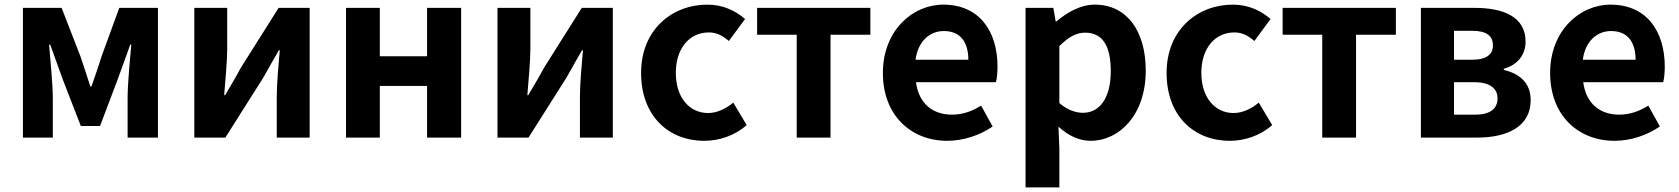

<svg xmlns="http://www.w3.org/2000/svg" viewBox="-20 -594 7250 829"><path d="M79 0H208V-173C208 -230 197 -339 192 -401H197C213 -355 235 -297 251 -251L329 -50H412L488 -251C504 -297 526 -353 542 -401H547C541 -339 531 -230 531 -173V0H662V-560H495L418 -349C404 -303 389 -262 375 -221H370C357 -262 343 -303 328 -349L246 -560H79Z M819 0H953L1117 -259C1135 -292 1165 -344 1184 -377H1188C1182 -307 1175 -233 1175 -176V0H1317V-560H1183L1019 -300C1002 -267 971 -216 952 -183H948C953 -252 961 -327 961 -383V-560H819Z M1474 0H1620V-223H1824V0H1971V-560H1824V-351H1620V-560H1474Z M2128 0H2262L2426 -259C2444 -292 2474 -344 2493 -377H2497C2491 -307 2484 -233 2484 -176V0H2626V-560H2492L2328 -300C2311 -267 2280 -216 2261 -183H2257C2262 -252 2270 -327 2270 -383V-560H2128Z M3021 14C3083 14 3151 -7 3204 -54L3146 -151C3115 -125 3077 -106 3037 -106C2956 -106 2898 -174 2898 -279C2898 -385 2956 -454 3041 -454C3073 -454 3099 -441 3127 -417L3197 -512C3156 -547 3103 -574 3034 -574C2882 -574 2748 -466 2748 -279C2748 -94 2866 14 3021 14Z M3420 0H3566V-444H3738V-560H3249V-444H3420Z M4070 14C4140 14 4211 -10 4266 -48L4216 -138C4176 -113 4136 -99 4090 -99C4007 -99 3947 -147 3935 -239H4280C4284 -252 4287 -279 4287 -306C4287 -461 4207 -574 4053 -574C3919 -574 3792 -461 3792 -279C3792 -95 3914 14 4070 14ZM3933 -336C3944 -418 3996 -460 4055 -460C4127 -460 4161 -412 4161 -336Z M4408 215H4554V45L4550 -47C4593 -8 4640 14 4689 14C4812 14 4927 -97 4927 -289C4927 -461 4845 -574 4707 -574C4647 -574 4589 -542 4542 -502H4538L4528 -560H4408ZM4656 -107C4626 -107 4590 -118 4554 -149V-395C4593 -434 4627 -453 4665 -453C4742 -453 4776 -394 4776 -287C4776 -165 4724 -107 4656 -107Z M5290 14C5352 14 5420 -7 5473 -54L5415 -151C5384 -125 5346 -106 5306 -106C5225 -106 5167 -174 5167 -279C5167 -385 5225 -454 5310 -454C5342 -454 5368 -441 5396 -417L5466 -512C5425 -547 5372 -574 5303 -574C5151 -574 5017 -466 5017 -279C5017 -94 5135 14 5290 14Z M5689 0H5835V-444H6007V-560H5518V-444H5689Z M6115 0H6359C6487 0 6589 -47 6589 -161C6589 -237 6541 -276 6473 -292V-297C6537 -315 6567 -362 6567 -414C6567 -522 6471 -560 6347 -560H6115ZM6258 -336V-461H6337C6400 -461 6426 -438 6426 -398C6426 -360 6400 -336 6335 -336ZM6258 -99V-239H6347C6415 -239 6446 -210 6446 -170C6446 -127 6417 -99 6350 -99Z M6951 14C7021 14 7092 -10 7147 -48L7097 -138C7057 -113 7017 -99 6971 -99C6888 -99 6828 -147 6816 -239H7161C7165 -252 7168 -279 7168 -306C7168 -461 7088 -574 6934 -574C6800 -574 6673 -461 6673 -279C6673 -95 6795 14 6951 14ZM6814 -336C6825 -418 6877 -460 6936 -460C7008 -460 7042 -412 7042 -336Z"/></svg>

Font: Noto Sans Japanese Bold
Style: Bold
Weight: 700
Designer: Ryoko NISHIZUKA (kana & ideographs); Paul D. Hunt (Latin, Greek & Cyrillic); Wenlong ZHANG (bopomofo); Sandoll Communica
Foundry: Adobe Systems Incorporated
Version: Version 1.000;PS 1;hotconv 1.0.78;makeotf.lib2.5.61930